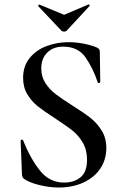

<svg xmlns="http://www.w3.org/2000/svg" viewBox="-20 -824 547 856"><path d="M302 -354Q353 -322 382.5 -299Q412 -276 433 -242.5Q454 -209 454 -164Q454 -113 427.5 -73Q401 -33 352.5 -10.5Q304 12 242 12Q200 12 155.5 1Q111 -10 88 -26Q79 -32 78 -45L72 -196V-197Q72 -201 77 -201.5Q82 -202 83 -198Q116 -116 158.5 -63Q201 -10 266 -10Q310 -10 339 -33.5Q368 -57 368 -112Q368 -156 348.5 -189Q329 -222 300.5 -244Q272 -266 223 -298Q175 -329 148 -350.5Q121 -372 102 -403.5Q83 -435 83 -477Q83 -529 112 -565Q141 -601 187.5 -618.5Q234 -636 285 -636Q318 -636 352 -629.5Q386 -623 410 -613Q425 -607 425 -594L427 -459Q427 -455 422.5 -454Q418 -453 416 -456Q396 -517 362.5 -566.5Q329 -616 262 -616Q217 -616 190.5 -589.5Q164 -563 164 -519Q164 -482 182.5 -453.5Q201 -425 228 -404.5Q255 -384 302 -354ZM150 -798Q150 -800 152.5 -802Q155 -804 157 -803L266 -758L374 -804H375Q378 -804 379.5 -801.5Q381 -799 379 -797L277 -687Q273 -683 266 -683Q258 -683 254 -687L151 -796Z"/></svg>

Font: Cormorant Infant SemiBold
Style: Regular
Weight: 600
Designer: Christian Thalmann (Catharsis Fonts)
Foundry: Catharsis Fonts
Version: Version 4.000